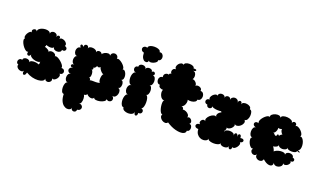

<svg xmlns="http://www.w3.org/2000/svg" viewBox="-90 -1325 3496 2090"><g transform="rotate(20 1657.5 -280.5)"><path d="M205 -23Q199 4 187 10Q175 16 167.5 5Q160 -6 166 -32Q159 -17 143 -15.5Q127 -14 111.5 -21.5Q96 -29 87.5 -42.5Q79 -56 86 -72Q70 -77 65.5 -89.5Q61 -102 65.5 -114.5Q70 -127 81.5 -134Q93 -141 109 -135Q109 -150 121 -157.5Q133 -165 148.5 -165Q164 -165 176 -157.5Q188 -150 188 -135Q191 -150 209 -156Q227 -162 251 -160Q275 -158 294 -149Q295 -156 300 -160Q295 -169 300 -182Q289 -173 268 -173Q247 -173 225.5 -180Q204 -187 191 -199Q178 -211 181 -225Q174 -205 161 -202Q148 -199 140 -209.5Q132 -220 139 -241Q128 -233 113.5 -241.5Q99 -250 84.5 -267Q70 -284 60 -304Q50 -324 48 -341Q46 -358 57 -365Q46 -371 47.5 -387Q49 -403 58.5 -420Q68 -437 80.5 -447Q93 -457 104 -451Q94 -468 102.5 -481Q111 -494 126 -495.5Q141 -497 152 -480Q149 -496 161.5 -508Q174 -520 194 -527Q214 -534 235.5 -534.5Q257 -535 273 -528Q289 -521 292 -505Q294 -524 307.5 -531.5Q321 -539 336.5 -537Q352 -535 363 -524Q374 -513 371 -495Q377 -514 388.5 -517.5Q400 -521 408 -512Q416 -503 410 -484Q418 -499 435 -499Q452 -499 468.5 -490Q485 -481 493.5 -466Q502 -451 493 -436Q516 -429 519.5 -414Q523 -399 511.5 -388.5Q500 -378 478 -385Q478 -367 464 -358.5Q450 -350 432 -350Q414 -350 400.5 -358.5Q387 -367 387 -385Q384 -373 369.5 -369Q355 -365 336 -367.5Q317 -370 300 -377Q301 -364 291 -353Q313 -348 332 -335Q351 -322 346 -309Q349 -323 363 -328Q377 -333 393 -329.5Q409 -326 420 -316Q431 -306 428 -292Q435 -300 450.5 -295.5Q466 -291 483.5 -278.5Q501 -266 516 -250.5Q531 -235 538 -220.5Q545 -206 538 -198Q559 -199 569 -189Q579 -179 579.5 -166Q580 -153 570.5 -143Q561 -133 541 -132Q553 -123 550.5 -107Q548 -91 536.5 -76Q525 -61 510.5 -54.5Q496 -48 483 -57Q491 -39 484 -26Q477 -13 463 -7Q449 -1 434.5 -6Q420 -11 413 -28Q415 -10 395.5 1Q376 12 344 14Q312 16 275.5 7Q239 -2 205 -23Z M660 59Q642 59 633.5 39Q625 19 625 -7Q625 -33 633.5 -53Q642 -73 660 -73Q641 -73 631.5 -88Q622 -103 622 -123Q622 -143 631.5 -158Q641 -173 660 -173Q639 -173 628.5 -183.5Q618 -194 618 -207Q618 -220 628.5 -230.5Q639 -241 660 -241Q638 -241 630.5 -251Q623 -261 630.5 -271Q638 -281 660 -281Q644 -281 635.5 -295.5Q627 -310 627 -329Q627 -348 635.5 -362.5Q644 -377 660 -377Q639 -377 628.5 -392Q618 -407 618 -427Q618 -447 628.5 -462Q639 -477 660 -477Q648 -494 650.5 -504Q653 -514 663.5 -513Q674 -512 686 -495Q686 -517 698.5 -524Q711 -531 724 -524Q737 -517 737 -495Q739 -510 754 -516Q769 -522 788.5 -520Q808 -518 821.5 -509Q835 -500 834 -486Q839 -504 853.5 -509Q868 -514 882 -507.5Q896 -501 899 -487Q906 -502 925.5 -511.5Q945 -521 965 -521Q985 -521 991 -504Q993 -526 1006.5 -536Q1020 -546 1036.5 -544.5Q1053 -543 1064 -530.5Q1075 -518 1073 -496Q1082 -506 1101 -498Q1120 -490 1139 -473.5Q1158 -457 1168 -439Q1178 -421 1170 -411Q1188 -415 1200.5 -400Q1213 -385 1218 -362.5Q1223 -340 1217.5 -321Q1212 -302 1194 -298Q1209 -298 1216.5 -284Q1224 -270 1223.5 -251.5Q1223 -233 1215.5 -219.5Q1208 -206 1193 -206Q1213 -200 1218.5 -182Q1224 -164 1218.5 -143Q1213 -122 1199 -109Q1185 -96 1165 -102Q1181 -88 1182 -72.5Q1183 -57 1173.5 -46.5Q1164 -36 1148.5 -34.5Q1133 -33 1117 -47Q1121 -32 1103 -19.5Q1085 -7 1059 -1Q1033 5 1011 2Q989 -1 985 -16Q978 -1 961.5 0.5Q945 2 928.5 -6Q912 -14 903 -27Q898 -18 889 -13Q880 -8 869 -9Q879 7 880 33Q881 59 873.5 79.5Q866 100 849 100Q871 98 883 108Q895 118 896 132Q897 146 887 157.5Q877 169 855 171Q853 193 837.5 199Q822 205 808 196.5Q794 188 796 166Q795 183 781.5 191.5Q768 200 748 198.5Q728 197 708 182Q688 167 674.5 137Q661 107 660 59ZM991 -189Q982 -190 978 -203.5Q974 -217 974.5 -235Q975 -253 979.5 -268.5Q984 -284 992 -290Q983 -290 971 -300.5Q959 -311 949 -326Q939 -341 936 -354Q929 -343 917 -342.5Q905 -342 897 -352Q895 -340 884.5 -329.5Q874 -319 863 -320Q872 -313 868 -303Q864 -293 849 -295Q860 -295 866 -282.5Q872 -270 873.5 -252.5Q875 -235 870.5 -220Q866 -205 857 -201Q867 -203 872.5 -194Q878 -185 875 -177Q885 -182 903.5 -181.5Q922 -181 945 -181Q968 -181 991 -189Z M1326 -661Q1305 -666 1297 -679Q1289 -692 1292.5 -704.5Q1296 -717 1309 -724Q1322 -731 1344 -725Q1344 -740 1358 -748.5Q1372 -757 1393 -760Q1414 -763 1435.5 -760Q1457 -757 1471 -748.5Q1485 -740 1485 -725Q1506 -728 1518 -716.5Q1530 -705 1533 -687.5Q1536 -670 1527.5 -655Q1519 -640 1499 -637Q1504 -625 1492.5 -613.5Q1481 -602 1462.5 -594.5Q1444 -587 1427.5 -587.5Q1411 -588 1407 -600Q1407 -584 1395 -577Q1383 -570 1367 -575.5Q1351 -581 1339 -601.5Q1327 -622 1326 -661ZM1321 -27Q1305 -27 1296 -42Q1287 -57 1283.5 -79Q1280 -101 1283.5 -123Q1287 -145 1296 -159.5Q1305 -174 1321 -174Q1301 -174 1291 -190.5Q1281 -207 1281 -228Q1281 -249 1291 -265.5Q1301 -282 1321 -282Q1304 -282 1294 -297Q1284 -312 1280.5 -334Q1277 -356 1280.5 -378Q1284 -400 1294 -414.5Q1304 -429 1321 -429Q1303 -429 1294.5 -439.5Q1286 -450 1285.5 -463.5Q1285 -477 1294 -487Q1303 -497 1321 -497Q1321 -515 1333.5 -523.5Q1346 -532 1362.5 -531.5Q1379 -531 1391 -522Q1403 -513 1403 -495Q1403 -510 1414 -517Q1425 -524 1440 -524Q1455 -524 1466.5 -517Q1478 -510 1478 -495Q1493 -507 1504.5 -502Q1516 -497 1517.5 -485Q1519 -473 1504 -461Q1522 -461 1530.5 -444Q1539 -427 1539 -405Q1539 -383 1530.5 -366.5Q1522 -350 1504 -350Q1520 -350 1528 -333Q1536 -316 1536 -294Q1536 -272 1528 -255Q1520 -238 1504 -238Q1516 -238 1523.5 -222.5Q1531 -207 1533.5 -183.5Q1536 -160 1533.5 -137Q1531 -114 1523.5 -98.5Q1516 -83 1504 -83Q1526 -79 1531 -63.5Q1536 -48 1526 -34.5Q1516 -21 1494 -25Q1494 0 1484 8.5Q1474 17 1464 8.5Q1454 0 1454 -25Q1454 -4 1434.5 7Q1415 18 1388.5 17.5Q1362 17 1342 6Q1322 -5 1321 -27Z M1833 -38Q1822 -22 1803 -22.5Q1784 -23 1766.5 -35Q1749 -47 1741.5 -64.5Q1734 -82 1745 -99Q1734 -97 1724.5 -111Q1715 -125 1708.5 -147Q1702 -169 1700 -192.5Q1698 -216 1701.5 -232.5Q1705 -249 1716 -251Q1699 -246 1685.5 -255.5Q1672 -265 1663.5 -283Q1655 -301 1653.5 -320Q1652 -339 1660 -353Q1642 -350 1623 -361.5Q1604 -373 1610 -392Q1590 -392 1580 -405.5Q1570 -419 1569.5 -436.5Q1569 -454 1579.5 -467.5Q1590 -481 1610 -481Q1605 -511 1624.5 -524Q1644 -537 1664 -529Q1662 -537 1668.5 -542.5Q1675 -548 1686 -547Q1676 -558 1676 -573Q1676 -588 1686 -599.5Q1696 -611 1716 -611Q1703 -622 1705.5 -639Q1708 -656 1720 -670.5Q1732 -685 1748 -690.5Q1764 -696 1778 -685Q1778 -701 1795.5 -709Q1813 -717 1835.5 -717Q1858 -717 1875.5 -709Q1893 -701 1893 -685Q1927 -688 1928 -675Q1929 -662 1895 -659Q1916 -659 1925.5 -643Q1935 -627 1934.5 -606Q1934 -585 1923 -572Q1944 -572 1962 -553Q1980 -534 1976 -513Q1987 -525 2005.5 -524Q2024 -523 2037.5 -512Q2051 -501 2048 -481Q2070 -481 2081 -466Q2092 -451 2092 -430.5Q2092 -410 2081 -395Q2070 -380 2048 -380Q2049 -363 2032.5 -352.5Q2016 -342 1992 -339.5Q1968 -337 1950 -343Q1955 -327 1951 -307.5Q1947 -288 1936.5 -273Q1926 -258 1910 -254Q1925 -252 1931 -243.5Q1937 -235 1935 -225Q1954 -227 1974 -218Q1994 -209 2005.5 -193.5Q2017 -178 2010 -160Q2023 -170 2036 -166Q2049 -162 2058 -150.5Q2067 -139 2067.5 -125.5Q2068 -112 2056 -102Q2072 -103 2080 -90.5Q2088 -78 2088 -62.5Q2088 -47 2080 -35Q2072 -23 2056 -23Q2056 7 2022.5 15.5Q1989 24 1938 11Q1887 -2 1833 -38Z M2167 -83Q2139 -83 2129.5 -96.5Q2120 -110 2129.5 -124Q2139 -138 2167 -138Q2155 -148 2156 -160.5Q2157 -173 2165.5 -183.5Q2174 -194 2186 -196.5Q2198 -199 2210 -189Q2199 -202 2207.5 -221.5Q2216 -241 2235 -257.5Q2254 -274 2274.5 -279.5Q2295 -285 2307 -272Q2297 -283 2300.5 -297Q2304 -311 2316 -322.5Q2328 -334 2342 -339Q2335 -344 2336 -350Q2315 -346 2289.5 -347.5Q2264 -349 2246 -355Q2228 -361 2228 -373Q2230 -351 2216 -342.5Q2202 -334 2186.5 -339.5Q2171 -345 2168 -367Q2145 -369 2138.5 -384.5Q2132 -400 2141.5 -414Q2151 -428 2174 -426Q2164 -436 2168.5 -451.5Q2173 -467 2186 -480.5Q2199 -494 2214 -499.5Q2229 -505 2240 -495Q2240 -513 2252 -521.5Q2264 -530 2279.5 -530Q2295 -530 2307 -521.5Q2319 -513 2319 -495Q2319 -517 2335 -524.5Q2351 -532 2367 -524.5Q2383 -517 2383 -495Q2383 -517 2396.5 -528Q2410 -539 2427 -539Q2444 -539 2457.5 -528Q2471 -517 2471 -495Q2471 -516 2482 -523Q2493 -530 2503.5 -523Q2514 -516 2514 -495Q2517 -512 2534.5 -518Q2552 -524 2573 -520.5Q2594 -517 2608.5 -506Q2623 -495 2620 -477Q2638 -475 2645 -455Q2652 -435 2649.5 -409.5Q2647 -384 2635.5 -365.5Q2624 -347 2606 -349Q2620 -333 2613.5 -313.5Q2607 -294 2590 -279Q2573 -264 2552.5 -260.5Q2532 -257 2519 -273Q2529 -261 2523 -245.5Q2517 -230 2503 -217.5Q2489 -205 2473 -201Q2457 -197 2448 -209Q2457 -200 2453 -186Q2449 -172 2439 -160Q2441 -154 2441 -147Q2441 -164 2458 -172.5Q2475 -181 2497 -181Q2519 -181 2535.5 -172.5Q2552 -164 2552 -147Q2552 -169 2562 -176.5Q2572 -184 2582 -176.5Q2592 -169 2592 -147Q2592 -171 2601.5 -179Q2611 -187 2621 -179Q2631 -171 2631 -147Q2656 -152 2666.5 -142.5Q2677 -133 2671 -120Q2665 -107 2641 -102Q2652 -94 2648.5 -78.5Q2645 -63 2633.5 -47.5Q2622 -32 2608 -24.5Q2594 -17 2583 -25Q2583 -4 2573 3.5Q2563 11 2553 3.5Q2543 -4 2543 -25Q2543 -10 2529 -2Q2515 6 2496 6Q2477 6 2462.5 -2Q2448 -10 2448 -25Q2448 -12 2434 -4.5Q2420 3 2399 5.5Q2378 8 2357.5 5.5Q2337 3 2322.5 -4.5Q2308 -12 2308 -25Q2308 -9 2294 0.5Q2280 10 2259 11Q2238 12 2217.5 2.5Q2197 -7 2182.5 -28Q2168 -49 2167 -83Z M2950 -18Q2944 3 2928 9.5Q2912 16 2894.5 11.5Q2877 7 2866 -7Q2855 -21 2861 -42Q2850 -27 2835 -25.5Q2820 -24 2807.5 -33Q2795 -42 2791.5 -56.5Q2788 -71 2800 -87Q2785 -80 2770 -93.5Q2755 -107 2745 -129.5Q2735 -152 2735 -172Q2735 -192 2750 -199Q2732 -199 2723 -216Q2714 -233 2714 -256Q2714 -279 2723 -296Q2732 -313 2749 -313Q2722 -321 2717 -337Q2712 -353 2724.5 -364Q2737 -375 2764 -367Q2755 -375 2758.5 -390.5Q2762 -406 2774 -423Q2786 -440 2801 -453.5Q2816 -467 2830.5 -473Q2845 -479 2854 -471Q2849 -488 2863.5 -501Q2878 -514 2900 -520.5Q2922 -527 2941 -523.5Q2960 -520 2965 -503Q2966 -522 2987.5 -529.5Q3009 -537 3035.5 -535Q3062 -533 3082 -522Q3102 -511 3100 -492Q3108 -511 3122.5 -512.5Q3137 -514 3146.5 -503Q3156 -492 3149 -473Q3160 -484 3178.5 -476.5Q3197 -469 3214.5 -452Q3232 -435 3239.5 -416Q3247 -397 3236 -386Q3251 -389 3263.5 -376Q3276 -363 3283.5 -342Q3291 -321 3292 -298.5Q3293 -276 3287 -259Q3281 -242 3265 -239Q3294 -226 3291 -219.5Q3288 -213 3259 -226Q3259 -213 3242.5 -206.5Q3226 -200 3205 -200Q3184 -200 3167.5 -206.5Q3151 -213 3151 -226Q3151 -209 3136 -200.5Q3121 -192 3101.5 -191.5Q3082 -191 3067 -199.5Q3052 -208 3052 -224Q3053 -207 3035.5 -196.5Q3018 -186 2996 -184Q3006 -172 3012.5 -158.5Q3019 -145 3021 -134Q3031 -145 3051 -153Q3071 -161 3092 -163Q3113 -165 3129.5 -160.5Q3146 -156 3149 -142Q3149 -159 3162.5 -168Q3176 -177 3194 -177Q3212 -177 3225.5 -168Q3239 -159 3239 -142Q3259 -138 3263 -125.5Q3267 -113 3258 -103.5Q3249 -94 3230 -98Q3239 -85 3233 -71.5Q3227 -58 3213.5 -48.5Q3200 -39 3185.5 -38Q3171 -37 3162 -49Q3168 -30 3156.5 -16Q3145 -2 3126 4Q3107 10 3089.5 4.5Q3072 -1 3066 -20Q3068 7 3051.5 17Q3035 27 3007.5 18.5Q2980 10 2950 -18ZM2991 -301Q2991 -321 3002 -323.5Q3013 -326 3017 -311Q3020 -320 3029 -328Q3038 -336 3048 -339Q3036 -348 3028 -365Q3020 -382 3023 -395Q3014 -390 3001.5 -389Q2989 -388 2980 -392Q2983 -381 2979 -366Q2975 -351 2966.5 -339Q2958 -327 2947 -326Q2960 -323 2966.5 -312Q2973 -301 2991 -301Z"/></g></svg>

Font: Rubik Bubbles
Style: Regular
Weight: 400
Designer: Hubert and Fischer, NaN
Foundry: Hubert and Fischer, NaN
Version: Version 2.200